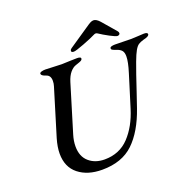

<svg xmlns="http://www.w3.org/2000/svg" viewBox="-145 -971 1120 1128"><g transform="rotate(-20 415.5 -407.5)"><path d="M102 -160Q102 -201 117 -252L206 -544Q211 -559 211 -577Q211 -611 184 -619Q156 -628 156 -640Q156 -647 167 -650.5Q178 -654 192 -654Q207 -654 241 -652Q275 -650 294 -650Q311 -650 347 -652L390 -653Q416 -653 413 -640Q412 -634 404.5 -630Q397 -626 386 -622.5Q375 -619 370 -617Q351 -611 333.5 -590.5Q316 -570 305 -534L215 -238Q204 -202 204 -168Q204 -105 242.5 -71.5Q281 -38 340 -38Q433 -38 493 -101.5Q553 -165 584 -266L625 -398L646 -466Q666 -530 666 -564Q666 -589 655.5 -601Q645 -613 623 -620Q608 -625 601 -629Q594 -633 595 -640Q595 -646 604 -649Q613 -652 626 -652L681 -651Q698 -650 728 -650Q745 -650 771 -652Q797 -654 808 -654Q831 -654 831 -643Q831 -629 794 -621Q773 -615 761 -607Q749 -599 737 -578Q725 -557 709 -514Q687 -455 652 -349L620 -255Q575 -125 502.5 -55.5Q430 14 306 14Q215 14 158.5 -31Q102 -76 102 -160ZM371 -706Q371 -713 380 -719L507 -805Q527 -819 537 -824Q547 -829 556 -829Q574 -829 595 -805L669 -719Q674 -713 674 -706Q674 -701 669.5 -697.5Q665 -694 658 -694Q648 -694 612.5 -713Q577 -732 555 -747Q548 -752 542 -752Q536 -752 529 -748Q506 -736 452.5 -715.5Q399 -695 386 -695Q369 -695 371 -706Z"/></g></svg>

Font: EB Garamond Medium
Style: Italic
Weight: 500
Italic angle: -17.2°
Designer: Georg Duffner and Octavio Pardo
Foundry: Georg Duffner
Version: Version 1.000